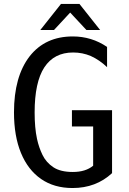

<svg xmlns="http://www.w3.org/2000/svg" viewBox="-20 -924 642 958"><path d="M284.2 -904.3H376.5L479.5 -774.4H411.1L330.1 -861.3L249.5 -774.4H181.2ZM49.8 -363.3Q49.8 -542 127.9 -643.1Q205.6 -742.2 343.3 -742.2Q437 -742.2 514.2 -689.9V-588.9Q477.1 -624.5 433.1 -644.5Q391.6 -662.1 344.7 -662.1Q250 -662.1 201.2 -587.9Q152.8 -513.7 152.8 -362.8Q152.8 -286.1 164.6 -231.4Q173.8 -188.5 192.1 -150.9Q210.4 -113.3 246.1 -89.6Q281.7 -65.9 343.3 -65.9Q407.2 -65.9 444.8 -97.2V-293H338.9V-374H539.1V-60.1Q459 14.2 341.8 14.2Q250 14.2 184.8 -31Q119.6 -76.2 84.7 -160.6Q49.8 -245.1 49.8 -363.3Z"/></svg>

Font: Vazir Code Hack
Style: Code-Hack
Weight: 400
Foundry: DejaVu fonts team - Redesigned by Saber Rastikerdar
Version: Version 1.1.2